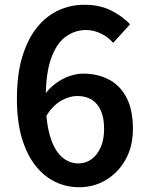

<svg xmlns="http://www.w3.org/2000/svg" viewBox="-20 -772 620 806"><path d="M312 14Q259 14 212 -8.5Q165 -31 129 -76.5Q93 -122 72 -191.5Q51 -261 51 -357Q51 -462 74.5 -537Q98 -612 137.5 -659.5Q177 -707 227.5 -729.5Q278 -752 334 -752Q399 -752 446.5 -728Q494 -704 526 -670L455 -592Q436 -615 405 -630.5Q374 -646 341 -646Q295 -646 256.5 -618.5Q218 -591 195 -528Q172 -465 172 -357Q172 -262 189.5 -202.5Q207 -143 238 -114.5Q269 -86 310 -86Q340 -86 364 -103.5Q388 -121 402.5 -153Q417 -185 417 -231Q417 -277 403.5 -307.5Q390 -338 365 -353.5Q340 -369 304 -369Q272 -369 237 -349.5Q202 -330 171 -281L166 -373Q186 -401 213.5 -421.5Q241 -442 271.5 -452.5Q302 -463 328 -463Q390 -463 437.5 -438Q485 -413 511.5 -361.5Q538 -310 538 -231Q538 -157 507 -102Q476 -47 425 -16.5Q374 14 312 14Z"/></svg>

Font: Noto Sans SC SemiBold
Style: Regular
Weight: 600
Designer: Ryoko NISHIZUKA 西塚涼子 (kana, bopomofo & ideographs); Paul D. Hunt (Latin, Greek & Cyrillic); Sandoll Communications 산돌커뮤니
Foundry: Adobe
Version: Version 2.004-H2;hotconv 1.0.118;makeotfexe 2.5.65603